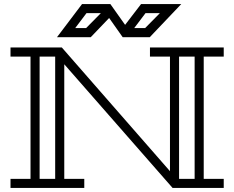

<svg xmlns="http://www.w3.org/2000/svg" viewBox="-20 -930 1159 950"><path d="M988 -650V-45H1087V0H834L298 -612V-45H397V0H32V-45H131V-650H32V-695H286L821 -83V-650H722V-695H1087V-650ZM253 -45V-650H176V-45ZM943 -650H866V-45H943ZM721 -746H587L520 -841L429 -746H262L386 -910H526L599 -807L678 -910H877ZM771 -865H700L644 -791H698ZM479 -865H408L352 -791H406Z"/></svg>

Font: Geostar
Style: Regular
Weight: 400
Designer: Joe Prince
Foundry: Joe Prince
Version: Version 1.002